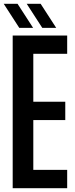

<svg xmlns="http://www.w3.org/2000/svg" viewBox="-20 -986 395 1006"><path d="M46.5 0V-800H332V-704H154.5V-453H322V-357H154.5V-96H332V0ZM201.5 -840 120 -966H193L274.5 -840ZM81 -840 -0.5 -966H72L153.5 -840Z"/></svg>

Font: Big Shoulders Display Thin
Style: Bold
Weight: 700
Version: Version 2.002